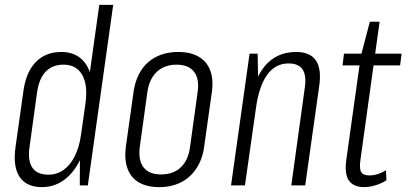

<svg xmlns="http://www.w3.org/2000/svg" viewBox="-20 -760 1666 787"><path d="M152 7Q88 7 60 -35.5Q32 -78 44 -160L75 -380Q85 -462 125.5 -504.5Q166 -547 231 -547Q279 -547 310 -521.5Q341 -496 353 -448.5Q365 -401 355 -334L338 -209Q329 -143 303 -94.5Q277 -46 238.5 -19.5Q200 7 152 7ZM178 -44Q213 -44 240.5 -63.5Q268 -83 286.5 -120Q305 -157 312 -207L330 -334Q341 -411 317 -453Q293 -495 240 -495Q195 -495 167.5 -466.5Q140 -438 132 -382L101 -157Q93 -102 112.5 -73Q132 -44 178 -44ZM308 -177 387 -740H444L340 0H307Z M633 7Q582 7 549 -12.5Q516 -32 502.5 -69.5Q489 -107 496 -160L527 -380Q534 -433 558 -470.5Q582 -508 621 -527.5Q660 -547 711 -547Q761 -547 794.5 -527.5Q828 -508 842 -470.5Q856 -433 848 -380L817 -160Q810 -107 785 -69.5Q760 -32 721.5 -12.5Q683 7 633 7ZM640 -45Q690 -45 721 -74Q752 -103 759 -158L790 -382Q798 -438 775 -466.5Q752 -495 703 -495Q671 -495 646 -482Q621 -469 605 -444Q589 -419 584 -382L553 -158Q546 -103 568.5 -74Q591 -45 640 -45Z M1229 -398Q1237 -450 1220.5 -475Q1204 -500 1163 -500Q1109 -500 1075.5 -454Q1042 -408 1029 -317L992 -251L1000 -311Q1016 -429 1064.5 -488Q1113 -547 1194 -547Q1251 -547 1275 -512Q1299 -477 1288 -404L1231 0H1174ZM1003 -540H1036L1039 -386L984 0H927Z M1473 7Q1428 7 1409.5 -21Q1391 -49 1400 -109L1459 -530L1496 -671H1536L1458 -109Q1452 -70 1460 -55.5Q1468 -41 1494 -41Q1511 -41 1528.5 -46.5Q1546 -52 1562 -62L1564 -21Q1550 -12 1535 -6Q1520 0 1504 3.5Q1488 7 1473 7ZM1390 -540H1626L1620 -492H1384Z"/></svg>

Font: Pathway Extreme Condensed Thin
Style: Italic
Weight: 250
Width: 3
Italic angle: -8°
Version: Version 1.001;gftools[0.9.26]